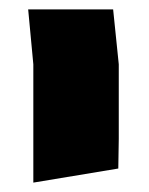

<svg xmlns="http://www.w3.org/2000/svg" viewBox="-20 -599 318 409"><path d="M51 -210V-462L40 -579H221L233 -462V-303L232 -240Z"/></svg>

Font: Assistant ExtraBold
Style: Regular
Weight: 800
Designer: Hebrew By Ben Nathan, Latin by Paul Hunt
Version: Version 3.000